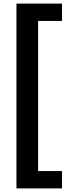

<svg xmlns="http://www.w3.org/2000/svg" viewBox="-20 -828 365 1068"><path d="M71.5 220V-808H325V-711.5H192V123.5H325V220Z"/></svg>

Font: Encode Sans Cnd SmBold
Style: Regular
Weight: 600
Width: 3
Designer: Multiple Designers
Foundry: Impallari Type
Version: Version 3.002; ttfautohint (v1.8.3) -l 8 -r 50 -G 200 -x 14 